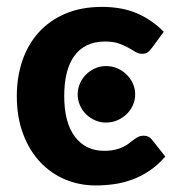

<svg xmlns="http://www.w3.org/2000/svg" viewBox="-20 -544 524 571"><path d="M431 -400.5Q425 -392.5 419 -388.2Q413 -384 402 -384Q392 -384 382.8 -389.8Q373.5 -395.5 361.5 -402.2Q349.5 -409 333 -414.8Q316.5 -420.5 292 -420.5Q261 -420.5 238.2 -409.2Q215.5 -398 200.5 -377Q185.5 -356 178.2 -326Q171 -296 171 -258.5Q171 -179.5 202.8 -137.5Q234.5 -95.5 289.5 -95.5Q308.5 -95.5 322.2 -98.8Q336 -102 346.2 -107Q356.5 -112 364 -118Q371.5 -124 378.2 -129Q385 -134 391.8 -137.2Q398.5 -140.5 407 -140.5Q423 -140.5 432 -128.5L471.5 -78.5Q449.5 -53 424.5 -36.2Q399.5 -19.5 372.8 -9.8Q346 0 318.5 3.8Q291 7.5 264 7.5Q216.5 7.5 174 -10.2Q131.5 -28 99.5 -62Q67.5 -96 48.8 -145.5Q30 -195 30 -258.5Q30 -315 46.5 -363.5Q63 -412 95 -447.5Q127 -483 174.2 -503.2Q221.5 -523.5 283.5 -523.5Q342.5 -523.5 387 -504.5Q431.5 -485.5 467 -449.5ZM382 -263Q382 -246 375 -230.8Q368 -215.5 356.2 -204.2Q344.5 -193 328.8 -186.2Q313 -179.5 295 -179.5Q278 -179.5 262.8 -186.2Q247.5 -193 236 -204.2Q224.5 -215.5 217.8 -230.8Q211 -246 211 -263Q211 -280.5 217.8 -295.8Q224.5 -311 236 -322.5Q247.5 -334 262.8 -340.8Q278 -347.5 295 -347.5Q313 -347.5 328.8 -340.8Q344.5 -334 356.2 -322.5Q368 -311 375 -295.8Q382 -280.5 382 -263Z"/></svg>

Font: Lato 2
Style: Regular
Weight: 800
Designer: Lukasz Dziedzic with Adam Twardoch and Botio Nikoltchev
Foundry: tyPoland Lukasz Dziedzic
Version: Version 2.015; 2015-08-06; http://www.latofonts.com/